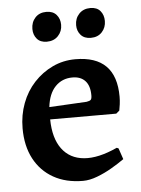

<svg xmlns="http://www.w3.org/2000/svg" viewBox="-50 -708 559 761"><g transform="rotate(-5 229.0 -328.0)"><path d="M250 12Q182 12 132.5 -16Q83 -44 56 -95Q29 -146 29 -216Q29 -269 46.5 -315.5Q64 -362 96 -396.5Q128 -431 170 -451Q212 -471 261 -471Q423 -471 423 -308Q423 -293 421 -277.5Q419 -262 417 -253L404 -242H141Q142 -167 173.5 -124.5Q205 -82 261.5 -77Q318 -72 394 -107L401 -104L416 -60Q395 -45 366 -28Q337 -11 306.5 0.5Q276 12 250 12ZM142 -291 291 -299Q304 -301 308 -305.5Q312 -310 312 -323Q312 -361 294 -380.5Q276 -400 243 -400Q202 -400 175 -372Q148 -344 142 -291ZM330 -550Q304 -550 290 -566Q276 -582 276 -605Q276 -632 293 -650Q310 -668 338 -668Q364 -668 377.5 -652Q391 -636 391 -612Q391 -586 374.5 -568Q358 -550 330 -550ZM155 -550Q129 -550 115.5 -566Q102 -582 102 -605Q102 -632 118.5 -650Q135 -668 163 -668Q189 -668 203 -652Q217 -636 217 -612Q217 -586 200 -568Q183 -550 155 -550Z"/></g></svg>

Font: Alegreya SemiBold
Style: Regular
Weight: 600
Designer: Juan Pablo del Peral
Foundry: Huerta Tipografica
Version: Version 2.009